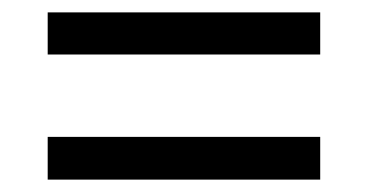

<svg xmlns="http://www.w3.org/2000/svg" viewBox="-20 -495 593 310"><path d="M497 -205H57V-274H497ZM497 -407H57V-475H497Z"/></svg>

Font: Hind Colombo
Style: Regular
Weight: 400
Designer: Jyotish Sonowal, Aditi Pimprikar
Foundry: Indian Type Foundry
Version: Version 1.000;PS 1.0;hotconv 1.0.86;makeotf.lib2.5.63406; tt